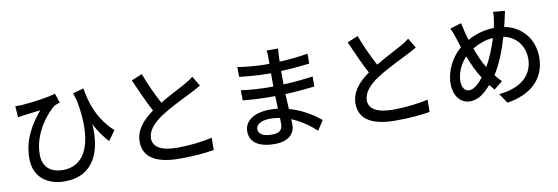

<svg xmlns="http://www.w3.org/2000/svg" viewBox="-60 -1248 5089 1752"><g transform="rotate(-10 2485.0 -372.0)"><path d="M740 -750 640 -722C647 -698 655 -674 662 -652C732 -286 653 -49 428 -49C329 -49 243 -95 243 -226C243 -426 388 -592 454 -641C468 -648 492 -656 505 -660L476 -748C414 -726 246 -703 155 -698C136 -697 116 -697 100 -698L107 -594C129 -598 145 -600 165 -603C198 -607 272 -616 318 -622C228 -515 143 -381 143 -204C143 -32 267 56 426 56C703 56 781 -171 764 -413C800 -346 840 -287 888 -236L953 -326C803 -462 760 -628 740 -750Z M1287 -786 1188 -745C1235 -638 1285 -525 1331 -441C1229 -369 1161 -287 1161 -181C1161 -21 1303 34 1496 34C1623 34 1735 24 1814 10L1815 -104C1733 -83 1599 -68 1492 -68C1343 -68 1268 -114 1268 -192C1268 -265 1324 -328 1412 -386C1507 -448 1640 -510 1706 -544C1738 -560 1766 -575 1792 -591L1737 -682C1714 -663 1690 -648 1657 -629C1605 -600 1506 -551 1418 -498C1376 -576 1327 -678 1287 -786Z M2238 -109C2238 -149 2284 -182 2369 -182C2400 -182 2431 -179 2460 -173C2461 -151 2461 -131 2461 -117C2461 -53 2418 -36 2362 -36C2276 -36 2238 -66 2238 -109ZM2553 -800H2446C2450 -784 2451 -754 2451 -737C2451 -720 2451 -699 2451 -676C2437 -676 2422 -676 2408 -676C2344 -676 2224 -686 2157 -698L2158 -607C2223 -599 2343 -589 2409 -589C2423 -589 2437 -589 2450 -589C2450 -549 2450 -507 2450 -466C2433 -466 2416 -466 2399 -466C2338 -466 2220 -473 2152 -484L2153 -390C2222 -382 2333 -377 2397 -377C2416 -377 2434 -377 2452 -377C2453 -340 2455 -299 2456 -260C2432 -262 2408 -264 2382 -264C2233 -264 2144 -199 2144 -103C2144 -3 2225 53 2375 53C2506 53 2561 -16 2561 -92C2561 -106 2560 -123 2559 -144C2650 -107 2726 -50 2783 2L2841 -87C2783 -134 2684 -204 2554 -240C2552 -285 2549 -333 2547 -379C2643 -383 2726 -390 2818 -401L2819 -494C2732 -482 2644 -473 2545 -469C2545 -501 2545 -548 2545 -593C2642 -597 2735 -606 2809 -615V-707C2720 -692 2632 -683 2546 -679C2547 -701 2547 -720 2548 -732C2549 -760 2551 -782 2553 -800Z M3287 -786 3188 -745C3235 -638 3285 -525 3331 -441C3229 -369 3161 -287 3161 -181C3161 -21 3303 34 3496 34C3623 34 3735 24 3814 10L3815 -104C3733 -83 3599 -68 3492 -68C3343 -68 3268 -114 3268 -192C3268 -265 3324 -328 3412 -386C3507 -448 3640 -510 3706 -544C3738 -560 3766 -575 3792 -591L3737 -682C3714 -663 3690 -648 3657 -629C3605 -600 3506 -551 3418 -498C3376 -576 3327 -678 3287 -786Z M4652 -779 4543 -789C4544 -766 4541 -728 4536 -704C4533 -684 4529 -664 4524 -643C4440 -640 4360 -621 4279 -576C4271 -601 4264 -625 4258 -647C4251 -676 4243 -709 4237 -738L4133 -706C4148 -675 4160 -643 4170 -609C4179 -581 4188 -551 4198 -522C4107 -445 4047 -324 4047 -210C4047 -87 4116 -21 4195 -21C4269 -21 4328 -63 4392 -138C4405 -121 4419 -105 4434 -88L4513 -152C4493 -171 4473 -194 4455 -218C4512 -303 4560 -426 4596 -549C4712 -524 4785 -433 4785 -311C4785 -170 4682 -59 4468 -40L4528 50C4739 19 4886 -102 4886 -307C4886 -480 4778 -605 4619 -636C4624 -654 4628 -672 4632 -690C4637 -712 4645 -753 4652 -779ZM4139 -217C4139 -288 4174 -371 4231 -431C4261 -354 4294 -282 4325 -235C4329 -229 4333 -223 4336 -217C4295 -163 4249 -122 4205 -122C4164 -122 4139 -159 4139 -217ZM4385 -318C4361 -358 4333 -423 4308 -491C4366 -525 4428 -549 4500 -554C4472 -464 4435 -372 4394 -303C4391 -308 4388 -313 4385 -318Z"/></g></svg>

Font: Noto Sans HK Medium
Style: Regular
Weight: 500
Designer: Ryoko NISHIZUKA 西塚涼子 (kana, bopomofo & ideographs); Paul D. Hunt (Latin, Greek & Cyrillic); Sandoll Communications 산돌커뮤니
Foundry: Adobe
Version: Version 2.002;hotconv 1.0.116;makeotfexe 2.5.65601